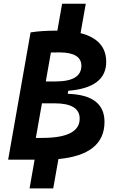

<svg xmlns="http://www.w3.org/2000/svg" viewBox="-20 -870 626 1046"><path d="M24.4 0 146.5 -693.4Q203.6 -703.1 290 -703.1Q291.5 -703.1 292.5 -703.1L318.4 -849.6H447.3L418.9 -689.5Q558.6 -653.8 558.6 -532.7Q558.6 -392.1 351.6 -375.5L349.1 -358.9Q549.3 -353 549.3 -206.1Q549.3 -27.3 298.3 -3.4L270 156.2H141.1L168.5 0ZM208.5 -307.1 175.3 -118.7H210Q414.1 -118.7 414.1 -223.6Q414.1 -307.1 276.9 -307.1ZM257.3 -584 229.5 -426.3H282.7Q423.3 -426.3 423.3 -511.7Q423.3 -584.5 303.2 -584.5Q279.3 -584.5 257.3 -584Z"/></svg>

Font: CaskaydiaCove NF
Style: Bold Italic
Weight: 700
Italic angle: -10°
Designer: Aaron Bell
Foundry: Saja Typeworks
Version: Version 2111.001; VTT 6.35;Nerd Fonts 3.2.1